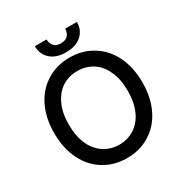

<svg xmlns="http://www.w3.org/2000/svg" viewBox="-206 -1070 1181 1237"><g transform="rotate(-30 384.0 -451.0)"><path d="M669 -164Q627 -80 552 -35Q479 10 384 10Q290 10 216 -35Q141 -80 99 -164Q56 -250 56 -364Q56 -478 99 -564Q141 -647 216 -692Q290 -737 384 -737Q479 -737 552 -692Q627 -647 669 -564Q712 -478 712 -364Q712 -250 669 -164ZM574 -513Q546 -575 496 -606Q447 -637 384 -637Q321 -637 272 -606Q223 -575 194 -513Q165 -452 165 -364Q165 -277 194 -214Q222 -154 272 -122Q322 -90 384 -90Q446 -90 496 -122Q546 -154 574 -214Q603 -277 603 -364Q603 -452 574 -513ZM499 -814Q456 -777 384 -777Q311 -777 270 -814Q228 -852 228 -912H315Q315 -884 331 -865Q346 -844 384 -844Q422 -844 438 -865Q454 -886 454 -912H541Q541 -852 499 -814Z"/></g></svg>

Font: Sinter Medium
Style: Regular
Weight: 500
Foundry: Adobe & rsms
Version: Version 1.000